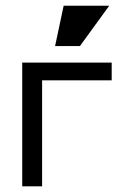

<svg xmlns="http://www.w3.org/2000/svg" viewBox="-20 -659 478 679"><path d="M128.9 -375V0H58.6V-437.5H375V-375ZM366.2 -638.7 262.7 -496.1H174.8L205.1 -638.7Z"/></svg>

Font: Sudo Variable
Style: Regular
Weight: 400
Monospace: yes
Designer: Jens Kutilek
Foundry: Jens Kutilek
Version: Version 0.040